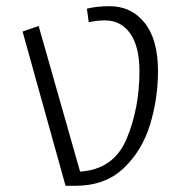

<svg xmlns="http://www.w3.org/2000/svg" viewBox="-20 -591 595 621"><path d="M491 -361Q491 -273 465.5 -188.5Q440 -104 380 -47Q320 10 223 10H192L53 -489L105 -507L239 -36Q348 -43 389.5 -142Q431 -241 431 -360Q431 -441 401 -483Q371 -525 320 -525Q292 -525 267 -519L261 -563Q294 -571 334 -571Q405 -571 448 -517Q491 -463 491 -361Z"/></svg>

Font: FiraGO Light
Style: Italic
Weight: 300
Italic angle: -8°
Designer: bBox Type GmbH
Foundry: bBox Type GmbH
Version: Version 1.001